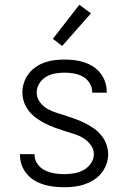

<svg xmlns="http://www.w3.org/2000/svg" viewBox="-20 -778 540 806"><path d="M249 8Q228 8 206.5 5.5Q185 3 164.5 -3Q144 -9 125.5 -20Q107 -31 93 -47.5Q79 -64 71.5 -84Q64 -104 64 -126V-131H125V-128Q125 -107 137.5 -89.5Q150 -72 168.5 -63Q187 -54 207.5 -50.5Q228 -47 249 -47Q270 -47 291 -50.5Q312 -54 330.5 -64Q349 -74 361.5 -92Q374 -110 374 -131Q374 -152 360.5 -170Q347 -188 328.5 -199Q310 -210 290 -216Q270 -222 249.5 -228.5Q229 -235 209 -242.5Q189 -250 170 -259.5Q151 -269 133.5 -281.5Q116 -294 102.5 -310.5Q89 -327 81.5 -347.5Q74 -368 74 -389Q74 -410 80.5 -430.5Q87 -451 100 -468Q113 -485 130.5 -497Q148 -509 168 -516Q188 -523 209 -525.5Q230 -528 251 -528Q272 -528 292.5 -525.5Q313 -523 333 -516.5Q353 -510 370.5 -499Q388 -488 401 -471.5Q414 -455 421 -435Q428 -415 428 -394V-389H367V-392Q367 -412 356 -429.5Q345 -447 327.5 -456.5Q310 -466 290.5 -469.5Q271 -473 251 -473Q231 -473 211 -469.5Q191 -466 173.5 -455.5Q156 -445 145 -427.5Q134 -410 134 -389Q134 -368 147 -350Q160 -332 178.5 -321.5Q197 -311 217.5 -304.5Q238 -298 258.5 -291.5Q279 -285 299 -277.5Q319 -270 338 -260.5Q357 -251 374.5 -238.5Q392 -226 405.5 -209.5Q419 -193 426.5 -172.5Q434 -152 434 -131Q434 -109 426.5 -88.5Q419 -68 405.5 -51Q392 -34 373.5 -22.5Q355 -11 334.5 -4Q314 3 292.5 5.5Q271 8 249 8ZM241 -585 202 -615 313 -758 362 -722Z"/></svg>

Font: Iosevka Term Curly Light
Style: Regular
Weight: 300
Designer: Belleve Invis
Foundry: Belleve Invis
Version: Version 32.3.0